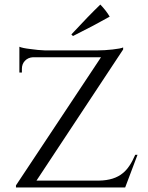

<svg xmlns="http://www.w3.org/2000/svg" viewBox="-20 -822 648 842"><path d="M293 -671Q369 -753 420 -802Q446 -775 461 -749Q396 -712 300 -664ZM583 -143 529 0H50V-9L423 -571H125Q103 -570 89 -555Q76 -541 76 -520V-504H65V-617Q78 -611 113 -607Q147 -602 177 -601H407Q438 -601 474 -605Q510 -609 520 -614V-605L140 -30H414Q481 -31 519 -63Q549 -87 573 -143Z"/></svg>

Font: Cinzel(RUS BY LYAJKA)
Style: Regular
Weight: 400
Designer: Natanael Gama
Version: Version 1.001;PS 001.001;hotconv 1.0.56;makeotf.lib2.0.21325